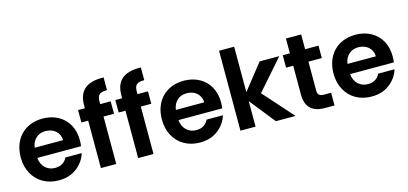

<svg xmlns="http://www.w3.org/2000/svg" viewBox="-66 -1243 3646 1717"><g transform="rotate(-15 1756.5 -384.0)"><path d="M69 -127C116 -40 204 9 311 9C377 9 433 -8 478 -43C523 -77 554 -121 570 -174H419C397 -129 360 -107 308 -107C236 -107 182 -155 175 -235H580C583 -251 584 -269 584 -289C584 -343 573 -391 550 -433C504 -516 416 -563 311 -563C146 -563 33 -451 33 -277C33 -220 45 -170 69 -127ZM220 -417C243 -438 272 -448 307 -448C344 -448 375 -437 400 -416C425 -394 438 -365 439 -329H176C181 -366 196 -396 220 -417Z M638 -439H701V0H843V-439H940V-554H843V-577C843 -640 866 -659 929 -659C930 -659 932 -659 934 -659V-777C929 -777 925 -777 920 -777C778 -777 701 -718 701 -582V-554H638Z M983 -439H1046V0H1188V-439H1285V-554H1188V-577C1188 -640 1211 -659 1274 -659C1275 -659 1277 -659 1279 -659V-777C1274 -777 1270 -777 1265 -777C1123 -777 1046 -718 1046 -582V-554H983Z M1376 -127C1423 -40 1511 9 1618 9C1684 9 1740 -8 1785 -43C1830 -77 1861 -121 1877 -174H1726C1704 -129 1667 -107 1615 -107C1543 -107 1489 -155 1482 -235H1887C1890 -251 1891 -269 1891 -289C1891 -343 1880 -391 1857 -433C1811 -516 1723 -563 1618 -563C1453 -563 1340 -451 1340 -277C1340 -220 1352 -170 1376 -127ZM1527 -417C1550 -438 1579 -448 1614 -448C1651 -448 1682 -437 1707 -416C1732 -394 1745 -365 1746 -329H1483C1488 -366 1503 -396 1527 -417Z M1993 0H2133V-236L2321 0H2503L2257 -276L2501 -554H2319L2133 -319V-740H1993Z M2533 -439H2599V-172C2599 -57 2658 0 2776 0H2864V-118H2799C2756 -118 2740 -134 2740 -171V-439H2864V-554H2740V-691H2599V-554H2533Z M2965 -127C3012 -40 3100 9 3207 9C3273 9 3329 -8 3374 -43C3419 -77 3450 -121 3466 -174H3315C3293 -129 3256 -107 3204 -107C3132 -107 3078 -155 3071 -235H3476C3479 -251 3480 -269 3480 -289C3480 -343 3469 -391 3446 -433C3400 -516 3312 -563 3207 -563C3042 -563 2929 -451 2929 -277C2929 -220 2941 -170 2965 -127ZM3116 -417C3139 -438 3168 -448 3203 -448C3240 -448 3271 -437 3296 -416C3321 -394 3334 -365 3335 -329H3072C3077 -366 3092 -396 3116 -417Z"/></g></svg>

Font: Poppins SemiBold
Style: Regular
Weight: 600
Designer: Ninad Kale (Devanagari), Jonny Pinhorn (Latin)
Foundry: Indian Type Foundry
Version: 4.004